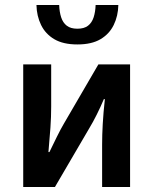

<svg xmlns="http://www.w3.org/2000/svg" viewBox="-20 -749 614 769"><path d="M73 0V-491H185V-322Q185 -282 182 -238Q179 -194 174 -140H178Q192 -169 207.5 -200.5Q223 -232 236 -254L374 -491H501V0H389V-170Q389 -208 391.5 -252.5Q394 -297 400 -352H396Q383 -321 367.5 -290Q352 -259 338 -236L200 0ZM290 -571Q233 -571 197.5 -592Q162 -613 144.5 -649Q127 -685 126 -729H217Q218 -701 225 -679.5Q232 -658 247.5 -646Q263 -634 290 -634Q317 -634 332.5 -646Q348 -658 355 -679.5Q362 -701 363 -729H454Q453 -685 435.5 -649Q418 -613 382.5 -592Q347 -571 290 -571Z"/></svg>

Font: Source Sans 3 SemiBold
Style: Regular
Weight: 600
Designer: Paul D. Hunt
Foundry: Adobe
Version: Version 3.046;hotconv 1.0.118;makeotfexe 2.5.65603